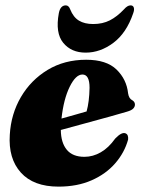

<svg xmlns="http://www.w3.org/2000/svg" viewBox="-20 -685 526 715"><path d="M457 -165Q443.5 -116.5 409 -76.8Q374.5 -37 321 -13.5Q267.5 10 198 10Q105 10 57.8 -42.2Q10.5 -94.5 16.5 -183.5Q21 -260.5 58 -323.8Q95 -387 157.5 -424.8Q220 -462.5 301 -462.5Q376.5 -462.5 414 -426Q451.5 -389.5 457 -337.5Q460 -317.5 473 -311.5Q482.5 -305.5 482.5 -295.5Q482.5 -287.5 476.2 -280.8Q470 -274 452.5 -269Q431.5 -262.5 389.5 -251Q347.5 -239.5 298.2 -226Q249 -212.5 206.5 -201Q207 -153.5 228.8 -127.2Q250.5 -101 294.5 -101Q326 -101 355.2 -117.8Q384.5 -134.5 409 -169Q432 -193 446 -189Q453.5 -186.5 455.8 -179.8Q458 -173 457 -165ZM287 -407.5Q262 -407.5 239.5 -361.8Q217 -316 209 -243.5Q234 -250.5 258.8 -257.5Q283.5 -264.5 302.5 -270Q312.5 -306 313.5 -358Q313.5 -407.5 287 -407.5ZM327 -595.5Q362 -595.5 389 -609.2Q416 -623 441.5 -650Q454.5 -665 466 -665Q475.5 -665 478.2 -657Q481 -649 476 -635.5Q451 -562 402.2 -525.5Q353.5 -489 299 -489Q245.5 -489 215.5 -525.5Q185.5 -562 199 -635.5Q204.5 -665 225 -665Q236 -665 241.5 -650Q253 -621 274 -608.2Q295 -595.5 327 -595.5Z"/></svg>

Font: Fraunces 144pt S050 Black
Style: Italic
Weight: 900
Italic angle: -16°
Version: Version 1.000; ttfautohint (v1.8.3)